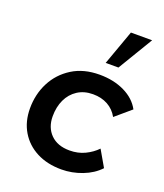

<svg xmlns="http://www.w3.org/2000/svg" viewBox="-120 -698 676 791"><g transform="rotate(20 218.0 -303.0)"><path d="M241 11Q179 11 132.5 -13Q86 -37 60 -80.5Q34 -124 34 -182Q34 -244 60.5 -295.5Q87 -347 137 -378.5Q187 -410 257 -410Q319 -410 366.5 -387Q414 -364 436 -323L368 -265Q352 -294 324 -309.5Q296 -325 259 -325Q220 -325 191.5 -306.5Q163 -288 148 -256Q133 -224 133 -183Q133 -134 163 -104Q193 -74 246 -74Q283 -74 313 -88.5Q343 -103 364 -125L405 -54Q376 -23 331.5 -6Q287 11 241 11ZM263 -464 318 -617H411L319 -464Z"/></g></svg>

Font: Rokkitt SemiBold
Style: Italic
Weight: 600
Italic angle: -9°
Designer: Vernon Adams
Foundry: Vernon Adams
Version: Version 3.103